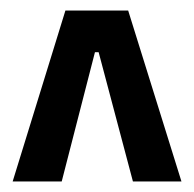

<svg xmlns="http://www.w3.org/2000/svg" viewBox="-20 -676 368 364"><path d="M4 -332 104 -656H223L324 -332H232L167 -577H160L97 -332Z"/></svg>

Font: Bricolage Grotesque 96pt Condensed
Style: Regular
Weight: 400
Width: 3
Designer: Mathieu Triay
Foundry: Atelier Triay
Version: Version 1.001; ttfautohint (v1.8.4.7-5d5b);gftools[0.9.33.de